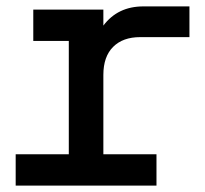

<svg xmlns="http://www.w3.org/2000/svg" viewBox="-20 -580 640 600"><path d="M29 0V-98H195V-452H84V-550H303V-500Q348 -560 428 -560H572V-464H418Q364 -464 333.5 -433.5Q303 -403 303 -346V-98H469V0Z"/></svg>

Font: Tiny SemiBold
Style: Regular
Weight: 600
Designer: Philipp Nurullin, Konstantin Bulenkov
Foundry: JetBrains
Version: Version 2.251; ttfautohint (v1.8.4.7-5d5b)